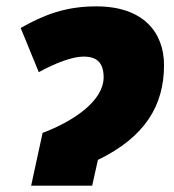

<svg xmlns="http://www.w3.org/2000/svg" viewBox="-20 -584 547 604"><path d="M78 0H270L288 -81C437 -153 496 -253 496 -379C496 -482 431 -564 283 -564C185 -564 118 -537 45 -496L102 -357C153 -385 207 -406 243 -406C280 -406 306 -391 306 -341C306 -266 210 -202 114 -166Z"/></svg>

Font: Noto Sans UI Black
Style: Italic
Weight: 900
Italic angle: -372°
Designer: Monotype Design Team
Foundry: Monotype Imaging Inc.
Version: Version 1.901